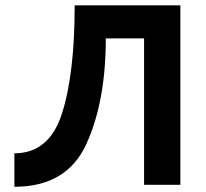

<svg xmlns="http://www.w3.org/2000/svg" viewBox="-20 -696 777 723"><path d="M34.2 7.3V-118.7Q165 -118.7 213.1 -267.8Q261.2 -417 261.2 -675.8H659.2V0H522.5V-551.3H378.4Q378.4 -313.5 304.9 -153.1Q231.4 7.3 34.2 7.3Z"/></svg>

Font: Cadman
Style: Bold
Weight: 700
Designer: Paul James MIller
Foundry: High-Logic / Made with FontCreator
Version: Version 2.114;March 28, 2021;FontCreator 13.0.0.2683 64-bit